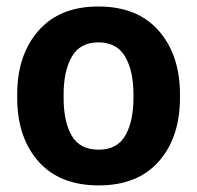

<svg xmlns="http://www.w3.org/2000/svg" viewBox="-20 -558 604 588"><path d="M32.7 -269Q32.7 -389.6 97.7 -463.9Q162.6 -538.1 281.2 -538.1Q400.9 -538.1 466.1 -463.9Q531.2 -389.6 531.2 -269V-258.8Q531.2 -137.2 466.3 -63.7Q401.4 9.8 282.2 9.8Q162.6 9.8 97.7 -63.7Q32.7 -137.2 32.7 -258.8ZM174.8 -258.8Q174.8 -185.1 199.7 -142.3Q224.6 -99.6 282.2 -99.6Q338.4 -99.6 363.5 -142.6Q388.7 -185.5 388.7 -258.8V-269Q388.7 -340.8 363.3 -384.5Q337.9 -428.2 281.2 -428.2Q225.1 -428.2 200 -384.3Q174.8 -340.3 174.8 -269Z"/></svg>

Font: Roboto Web
Style: Bold
Weight: 700
Designer: Google
Version: Version 1.200310; 2013